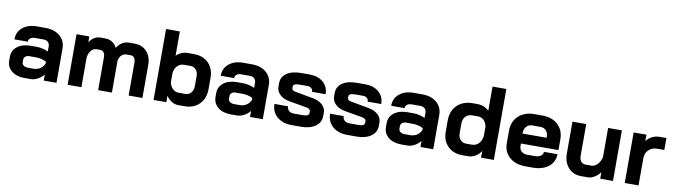

<svg xmlns="http://www.w3.org/2000/svg" viewBox="-36 -1279 6536 1866"><g transform="rotate(10 3232.5 -346.0)"><path d="M42 -134V-171Q42 -234 92 -272.5Q142 -311 224 -311H285Q311 -311 341 -304Q371 -297 396 -285V-337Q396 -362 379.5 -377.5Q363 -393 336 -393H250Q222 -393 205 -380Q188 -367 188 -345H56Q56 -418 109.5 -462.5Q163 -507 250 -507H336Q424 -507 478 -460.5Q532 -414 532 -337V0H406V-60Q382 -29 347 -10.5Q312 8 278 8H216Q138 8 90 -31Q42 -70 42 -134ZM288 -96Q325 -96 354 -115Q383 -134 396 -166V-183Q380 -195 351.5 -202Q323 -209 291 -209H228Q204 -209 189 -197Q174 -185 174 -165V-139Q174 -120 190.5 -108Q207 -96 234 -96Z M1380 -328V0H1244V-328Q1244 -356 1231 -372.5Q1218 -389 1197 -389H1154Q1126 -389 1105 -368.5Q1084 -348 1079 -314V0H943V-327Q943 -355 930 -372Q917 -389 896 -389H857Q828 -389 806 -363Q784 -337 778 -295V0H642V-499H768V-441Q786 -471 814.5 -489Q843 -507 872 -507H928Q964 -507 993.5 -488Q1023 -469 1040 -435Q1062 -469 1092.5 -488Q1123 -507 1157 -507H1212Q1288 -507 1334 -457.5Q1380 -408 1380 -328Z M1616 -64V0H1490V-700H1626V-460Q1646 -481 1675.5 -494Q1705 -507 1732 -507H1802Q1860 -507 1904.5 -482.5Q1949 -458 1973.5 -413Q1998 -368 1998 -309V-195Q1998 -135 1973 -89Q1948 -43 1903 -17.5Q1858 8 1800 8H1731Q1700 8 1668 -12Q1636 -32 1616 -64ZM1784 -111Q1819 -111 1840.5 -137Q1862 -163 1862 -205V-299Q1862 -339 1841 -363.5Q1820 -388 1786 -388H1724Q1684 -388 1657 -360Q1630 -332 1626 -286V-200Q1633 -160 1658.5 -135.5Q1684 -111 1719 -111Z M2078 -134V-171Q2078 -234 2128 -272.5Q2178 -311 2260 -311H2321Q2347 -311 2377 -304Q2407 -297 2432 -285V-337Q2432 -362 2415.5 -377.5Q2399 -393 2372 -393H2286Q2258 -393 2241 -380Q2224 -367 2224 -345H2092Q2092 -418 2145.5 -462.5Q2199 -507 2286 -507H2372Q2460 -507 2514 -460.5Q2568 -414 2568 -337V0H2442V-60Q2418 -29 2383 -10.5Q2348 8 2314 8H2252Q2174 8 2126 -31Q2078 -70 2078 -134ZM2324 -96Q2361 -96 2390 -115Q2419 -134 2432 -166V-183Q2416 -195 2387.5 -202Q2359 -209 2327 -209H2264Q2240 -209 2225 -197Q2210 -185 2210 -165V-139Q2210 -120 2226.5 -108Q2243 -96 2270 -96Z M2654 -166H2788Q2788 -139 2806.5 -122.5Q2825 -106 2855 -106H2945Q3005 -106 3005 -139V-156Q3005 -166 2995 -174.5Q2985 -183 2968 -186L2795 -216Q2734 -226 2698.5 -259.5Q2663 -293 2663 -338V-371Q2663 -435 2715.5 -471Q2768 -507 2862 -507H2940Q3024 -507 3075.5 -462.5Q3127 -418 3127 -345H2993Q2993 -367 2978.5 -380Q2964 -393 2940 -393H2864Q2799 -393 2799 -363V-347Q2799 -336 2807.5 -328.5Q2816 -321 2832 -318L3014 -285Q3071 -275 3106 -242.5Q3141 -210 3141 -169V-133Q3141 -68 3087.5 -30Q3034 8 2945 8H2855Q2764 8 2709 -40Q2654 -88 2654 -166Z M3203 -166H3337Q3337 -139 3355.5 -122.5Q3374 -106 3404 -106H3494Q3554 -106 3554 -139V-156Q3554 -166 3544 -174.5Q3534 -183 3517 -186L3344 -216Q3283 -226 3247.5 -259.5Q3212 -293 3212 -338V-371Q3212 -435 3264.5 -471Q3317 -507 3411 -507H3489Q3573 -507 3624.5 -462.5Q3676 -418 3676 -345H3542Q3542 -367 3527.5 -380Q3513 -393 3489 -393H3413Q3348 -393 3348 -363V-347Q3348 -336 3356.5 -328.5Q3365 -321 3381 -318L3563 -285Q3620 -275 3655 -242.5Q3690 -210 3690 -169V-133Q3690 -68 3636.5 -30Q3583 8 3494 8H3404Q3313 8 3258 -40Q3203 -88 3203 -166Z M3760 -134V-171Q3760 -234 3810 -272.5Q3860 -311 3942 -311H4003Q4029 -311 4059 -304Q4089 -297 4114 -285V-337Q4114 -362 4097.5 -377.5Q4081 -393 4054 -393H3968Q3940 -393 3923 -380Q3906 -367 3906 -345H3774Q3774 -418 3827.5 -462.5Q3881 -507 3968 -507H4054Q4142 -507 4196 -460.5Q4250 -414 4250 -337V0H4124V-60Q4100 -29 4065 -10.5Q4030 8 3996 8H3934Q3856 8 3808 -31Q3760 -70 3760 -134ZM4006 -96Q4043 -96 4072 -115Q4101 -134 4114 -166V-183Q4098 -195 4069.5 -202Q4041 -209 4009 -209H3946Q3922 -209 3907 -197Q3892 -185 3892 -165V-139Q3892 -120 3908.5 -108Q3925 -96 3952 -96Z M4340 -188V-302Q4340 -363 4366 -409.5Q4392 -456 4439 -481.5Q4486 -507 4548 -507H4603Q4632 -507 4662 -494.5Q4692 -482 4712 -461V-700H4848V0H4722V-66Q4702 -33 4668 -12.5Q4634 8 4597 8H4538Q4449 8 4394.5 -46Q4340 -100 4340 -188ZM4612 -109Q4653 -109 4680.5 -138.5Q4708 -168 4712 -217V-304Q4705 -343 4681.5 -366.5Q4658 -390 4626 -390H4565Q4525 -390 4500.5 -363Q4476 -336 4476 -292V-198Q4476 -158 4498 -133.5Q4520 -109 4555 -109Z M4944 -179V-308Q4944 -367 4971 -412Q4998 -457 5046.5 -482Q5095 -507 5158 -507H5238Q5334 -507 5392 -453Q5450 -399 5450 -309V-203H5080V-179Q5080 -146 5101 -126Q5122 -106 5158 -106H5236Q5271 -106 5292.5 -121.5Q5314 -137 5314 -162H5448Q5448 -112 5421 -73Q5394 -34 5345.5 -13Q5297 8 5234 8H5158Q5095 8 5046.5 -15.5Q4998 -39 4971 -81.5Q4944 -124 4944 -179ZM5316 -301V-309Q5316 -348 5295 -371.5Q5274 -395 5239 -395H5158Q5122 -395 5100 -370Q5078 -345 5078 -304V-301Z M5536 -186V-499H5672V-184Q5672 -151 5688.5 -130.5Q5705 -110 5732 -110H5790Q5823 -110 5850 -137.5Q5877 -165 5888 -210V-499H6024V0H5898V-64Q5875 -32 5841.5 -12Q5808 8 5777 8H5711Q5632 8 5584 -45.5Q5536 -99 5536 -186Z M6140 -499H6266V-435Q6285 -464 6320.5 -482.5Q6356 -501 6395 -501H6463V-383H6395Q6342 -383 6309 -351Q6276 -319 6276 -269V0H6140Z"/></g></svg>

Font: Bai Jamjuree
Style: Bold
Weight: 700
Designer: Katatrad Aksorn Co.,Ltd.
Foundry: Cadson Demak Co.,Ltd.
Version: Version 1.000; ttfautohint (v1.6)